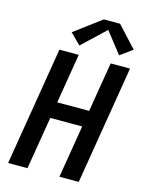

<svg xmlns="http://www.w3.org/2000/svg" viewBox="-141 -1064 882 1150"><g transform="rotate(15 300.0 -489.5)"><path d="M25 0 146 -735H266L215 -427H413L464 -735H584L463 0H343L397 -326H199L145 0ZM255 -790 190 -855 356 -979H457L576 -850L500 -795L398 -925Z"/></g></svg>

Font: Iosevka SS04 Extended
Style: Bold Italic
Weight: 700
Width: 7
Italic angle: -9°
Monospace: yes
Designer: Belleve Invis
Foundry: Belleve Invis
Version: Version 19.0.0; ttfautohint (v1.8.4)